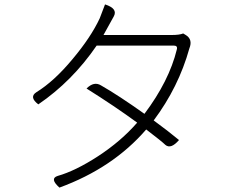

<svg xmlns="http://www.w3.org/2000/svg" viewBox="-20 -820 1040 872"><path d="M457 -800Q516 -781 497 -746L450 -661H759Q795 -661 812 -668L822 -662Q857 -642 840 -600Q791 -424 678 -273Q745 -224 793 -184Q756 -141 731 -162Q716 -177 644 -232Q493 -57 250 32Q204 -9 242 -21Q323 -44 426 -111Q530 -179 603 -263Q499 -339 373 -418Q407 -452 439 -432Q518 -387 636 -303Q748 -452 783 -595Q788 -613 769 -613H419Q308 -451 154 -346Q111 -379 145 -401Q226 -451 309 -551Q393 -651 433 -737L457 -800Z"/></svg>

Font: Swei Half Moon CJK SC
Style: Light
Weight: 300
Version: Version 2.071